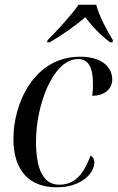

<svg xmlns="http://www.w3.org/2000/svg" viewBox="-20 -786 500 816"><path d="M182 -615 180 -606H191C244 -637 300 -676 343 -713C369 -676 406 -638 448 -606H458L460 -615C436 -653 400 -721 389 -766H314C282 -720 222 -655 182 -615ZM221 10C328 10 381 -51 381 -96C381 -110 374 -120 365 -125C338 -53 303 -1 232 -1C164 -1 133 -66 133 -185C133 -337 204 -535 312 -535C356 -535 375 -499 375 -432C376 -414 374 -395 372 -379C428 -379 457 -411 457 -448C457 -498 416 -545 321 -545C123 -545 37 -345 37 -196C37 -57 108 10 221 10Z"/></svg>

Font: Noto Serif Display SemiCondensed
Style: Italic
Weight: 400
Width: 4
Italic angle: -12°
Designer: Monotype Design Team
Foundry: Monotype Imaging Inc.
Version: Version 2.009